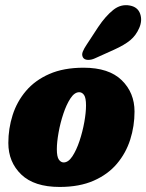

<svg xmlns="http://www.w3.org/2000/svg" viewBox="-20 -730 579 760"><path d="M311 -462Q411 -462 461.8 -412.5Q512.5 -363 512.5 -288.5Q512.5 -231 495.5 -177.5Q478.5 -124 442.8 -81.8Q407 -39.5 350.8 -14.8Q294.5 10 216 10Q115.5 10 64.2 -39.2Q13 -88.5 13 -164Q13 -221 30 -274.5Q47 -328 83 -370.2Q119 -412.5 175.5 -437.2Q232 -462 311 -462ZM232 -87Q250.5 -87 266.5 -111.2Q282.5 -135.5 294.8 -172.2Q307 -209 313.8 -247Q320.5 -285 320.5 -312.5Q320.5 -342.5 312.8 -353.8Q305 -365 293.5 -365Q275 -365 259 -340.8Q243 -316.5 230.8 -279.8Q218.5 -243 211.8 -205Q205 -167 205 -139.5Q205 -109.5 213 -98.2Q221 -87 232 -87ZM369 -623.5Q397.5 -666 428 -690.5Q458.5 -715 494.5 -708Q525.5 -702 534.8 -675.2Q544 -648.5 531 -619Q518.5 -590 495.8 -571Q473 -552 431 -533L355.5 -499Q341.5 -492.5 327.8 -493Q314 -493.5 308.5 -502.5Q302.5 -513 307.8 -525.8Q313 -538.5 322.5 -552.5Z"/></svg>

Font: Fraunces 144pt SuperSoft Black
Style: Italic
Weight: 900
Italic angle: -16°
Version: Version 1.000;[b76b70a41]